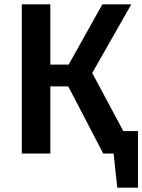

<svg xmlns="http://www.w3.org/2000/svg" viewBox="-20 -711 659 889"><path d="M619 -104V158H523L506 0H458L296 -311H213V0H81V-691H213V-412H298L454 -691H588L407 -373L551 -104Z"/></svg>

Font: Fira Sans Medium
Style: Regular
Weight: 500
Designer: bBox Type GmbH & Carrois Corporate GbR & Edenspiekermann AG
Foundry: bBox Type GmbH & Carrois Corporate GbR & Edenspiekermann AG
Version: Version 4.301